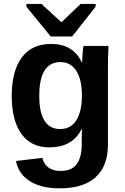

<svg xmlns="http://www.w3.org/2000/svg" viewBox="-20 -767 651 998"><path d="M291 211.9Q194.3 211.9 135.5 175Q76.7 138.2 63 69.8L200.2 53.7Q207.5 85.4 231.7 103.5Q255.9 121.6 294.9 121.6Q352.1 121.6 378.4 86.4Q404.8 51.3 404.8 -18.1V-45.9L405.8 -98.1H404.8Q359.4 -1 234.9 -1Q142.6 -1 91.8 -70.3Q41 -139.6 41 -268.6Q41 -397.9 93.3 -468.3Q145.5 -538.6 245.1 -538.6Q360.4 -538.6 404.8 -443.4H407.2Q407.2 -460.4 409.4 -489.7Q411.6 -519 414.1 -528.3H543.9Q541 -475.6 541 -406.2V-16.1Q541 96.7 477.1 154.3Q413.1 211.9 291 211.9ZM405.8 -271.5Q405.8 -353 376.7 -398.7Q347.7 -444.3 293.9 -444.3Q184.1 -444.3 184.1 -268.6Q184.1 -96.2 293 -96.2Q347.7 -96.2 376.7 -141.8Q405.8 -187.5 405.8 -271.5ZM355 -577.6H243.2L117.2 -732.4V-746.6H195.3L298.3 -652.3H300.3L399.4 -746.6H477.1V-732.4Z"/></svg>

Font: Liberation Sans
Style: Bold
Weight: 700
Designer: Steve Matteson
Foundry: Ascender Corporation
Version: Version 2.1.5